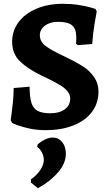

<svg xmlns="http://www.w3.org/2000/svg" viewBox="-20 -674 580 1012"><path d="M44 -26 36 -40Q37 -47 40.5 -70.5Q44 -94 48 -134Q52 -174 52 -210L136 -217Q136 -161 146 -131Q156 -101 179.5 -89Q203 -77 246 -77Q293 -77 321.5 -98Q350 -119 350 -154Q350 -177 334 -195Q318 -213 295 -226.5Q272 -240 228 -262L202 -274Q128 -310 86 -350Q44 -390 44 -454Q44 -512 78 -557.5Q112 -603 173 -628.5Q234 -654 312 -654Q356 -654 394 -648Q432 -642 454.5 -635.5Q477 -629 483 -627L490 -614Q487 -600 478.5 -549.5Q470 -499 466 -442L390 -436L381 -443Q381 -446 381.5 -455.5Q382 -465 382 -478Q382 -522 360 -540.5Q338 -559 286 -559Q244 -559 217 -539Q190 -519 190 -488Q190 -454 222 -430.5Q254 -407 321 -376Q377 -349 413 -327Q449 -305 474 -270.5Q499 -236 499 -190Q499 -130 464.5 -84Q430 -38 367 -13Q304 12 221 12Q174 12 135 3.5Q96 -5 70 -15Q44 -25 44 -26ZM258 51Q288 51 307.5 74.5Q327 98 327 137Q327 187 285.5 235Q244 283 180 318L143 288V271Q173 251 192 222.5Q211 194 211 169Q211 149 201.5 130.5Q192 112 176 100L179 86Q223 51 258 51Z"/></svg>

Font: Sahitya
Style: Bold
Weight: 700
Designer: Juan Pablo del Peral
Foundry: Juan Pablo del Peral (http://www.huertatipografica.com)
Version: Version 1.001;PS 001.000;hotconv 1.0.70;makeotf.lib2.5.58329